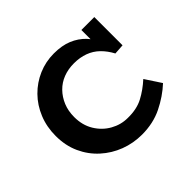

<svg xmlns="http://www.w3.org/2000/svg" viewBox="-124 -633 798 798"><g transform="rotate(-45 275.0 -234.0)"><path d="M297 15Q246 15 200 -2.5Q154 -20 117.5 -53Q81 -86 60 -132Q39 -178 39 -235Q39 -288 57.5 -333.5Q76 -379 109 -412.5Q142 -446 185 -464.5Q228 -483 276 -483Q323 -483 357 -469Q391 -455 416 -429Q421 -423 426 -417V-471H502V-305L457 -302Q441 -332 419.5 -353Q398 -374 369.5 -384.5Q341 -395 306 -395Q272 -395 243.5 -384Q215 -373 194 -351.5Q173 -330 161 -301Q149 -272 149 -236Q149 -188 171 -152Q193 -116 228.5 -96Q264 -76 304 -76Q356 -75 393 -94.5Q430 -114 464 -145L510 -75Q469 -37 416 -11Q363 15 297 15Z"/></g></svg>

Font: BioRhyme ExtraBold Medium
Style: Regular
Weight: 500
Version: Version 1.600;gftools[0.9.33]